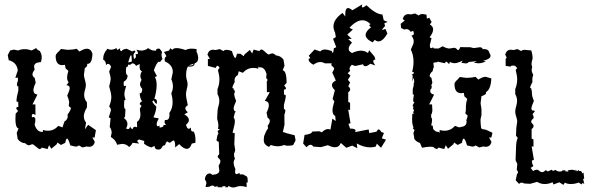

<svg xmlns="http://www.w3.org/2000/svg" viewBox="-20 -662 2706 869"><path d="M195.3 12.7 168.9 5.9Q165 12.7 159.7 12.7Q155.3 12.7 142.8 1.7Q130.4 -9.3 126 -9.3L111.8 -4.4Q103.5 -4.4 94.2 -13.7Q73.7 -14.6 60.1 -32.7L55.7 -60.5L64 -80.6Q49.8 -83.5 49.8 -123L50.8 -147.5L62 -159.7Q53.7 -168 53.7 -172.4Q53.7 -177.7 63 -178.2L62.5 -201.7L57.1 -200.7Q54.7 -200.7 54.7 -210.4Q54.7 -219.2 63 -252.4V-271Q56.6 -271.5 56.6 -278.8Q56.6 -285.2 61 -296.9V-310.5L49.3 -309.6L60.5 -343.3Q56.2 -379.9 19.5 -389.6L15.1 -412.6L25.9 -433.6L43 -437.5L62 -433.6Q75.7 -439.5 91.8 -439.5Q106.4 -439.5 123.5 -433.6L144.5 -444.8Q144.5 -438 160.2 -431.2Q168.9 -417 168.9 -402.3Q168.9 -389.6 164.1 -380.4Q134.3 -379.9 134.3 -359.9L136.7 -346.7Q127 -334 127 -325.2Q127 -315.9 137.2 -309.6L141.6 -287.1Q131.3 -266.6 131.3 -253.4Q131.3 -236.8 149.4 -233.9L127 -189.5H140.1L140.6 -141.1Q134.3 -146 129.9 -146Q124 -146 124 -136.2L124.5 -131.3L130.9 -132.3Q140.1 -132.3 140.1 -119.6Q140.1 -107.4 136.7 -98.6Q146 -64.5 173.3 -64.5L174.8 -73.7Q183.1 -70.3 197.3 -70.3Q224.1 -70.3 244.1 -92.3L262.7 -85.4L271.5 -111.8Q286.6 -121.1 286.6 -135.3L285.6 -143.1Q300.8 -164.1 300.8 -172.9Q300.8 -175.3 295.9 -177.7Q291 -180.2 291 -185.1L293 -196.8Q293 -209 284.2 -229Q295.4 -254.4 295.4 -262.7Q295.4 -275.9 280.8 -275.9L290.5 -289.6Q283.7 -297.9 283.7 -311Q283.7 -323.7 289.6 -341.3L276.9 -352.5L273.9 -368.7L261.7 -367.2Q231.9 -367.2 231.9 -408.2Q231.9 -412.6 234.4 -416.5Q236.8 -420.4 240.5 -424.1Q244.1 -427.7 248.3 -431.6Q252.4 -435.5 255.9 -440.4L285.6 -436.5Q309.1 -436.5 326.7 -441.4L339.8 -428.7Q359.9 -441.4 373 -441.4Q391.1 -441.4 398.4 -419.4Q397 -373 376.5 -373H374L375 -368.2Q375 -360.8 363.8 -353.5L359.9 -323.7Q359.9 -315.9 364.3 -300.5Q368.7 -285.2 368.7 -277.3Q368.7 -267.6 364.7 -255.1Q360.8 -242.7 360.8 -231.9Q360.8 -214.4 373.5 -198.7V-175.8Q359.4 -152.8 359.4 -135.7Q359.4 -120.1 369.6 -106.9L364.3 -76.7L378.9 -97.2L414.1 -72.8L408.2 -39.1L397.9 -40L409.2 -19.5Q403.3 2.4 383.3 2.4L371.6 1L353.5 5.4L336.9 -3.9Q331.5 1.5 321.8 1.5L298.3 -3.9Q289.6 -34.7 283.2 -34.7Q278.8 -34.7 275.4 -15.6L255.9 -5.9L239.7 -17.1L236.8 -9.3L212.4 11.2L202.1 -4.9Z M506.9 -444.3 511.3 -435.5 524.4 -444.3 523 -438Q523 -431.6 531.3 -430.2Q531.3 -438 553.2 -441.4L578.6 -429.2L588.4 -434.1L593.3 -427.2Q584 -421.4 584 -409.2L586.4 -395.5Q595.2 -398 595.2 -407.7L593.8 -418L599.1 -417Q604.5 -417 604.5 -421.4Q604.5 -426.3 597.7 -437.5Q609.4 -433.1 620.1 -433.1Q636.7 -433.1 650.9 -444.3Q665.1 -432.6 682.6 -432.6L686.5 -433.6Q686.5 -441.9 696.3 -441.9L702.6 -441.4L713.4 -427.2L710.9 -414.1Q710.9 -405.3 715.3 -395.5L704.1 -380.9L700.2 -382.8Q690.4 -382.8 676.3 -343.8L690.4 -317.4L681.2 -313.5Q689 -299.8 689 -276.9Q689 -251 678.7 -214.4Q690.4 -214.4 690.4 -201.7L689 -190.9Q680.7 -196.3 675.8 -207.5L669.4 -203.6Q671.4 -194.4 687.5 -179.7Q686.5 -156.3 674.3 -130.9L698.7 -126Q689 -108.9 689 -99.6Q689 -92.3 694.8 -89.9L702.2 -93.8V-84.5Q720.2 -86 720.2 -93.8L719.7 -96.2L731.9 -96.7Q724.6 -102.6 724.6 -110.4L726.6 -119.2L730.5 -118.7Q747.1 -118.7 747.1 -141.6L746.6 -150.9Q761.2 -170.9 761.2 -199.2Q761.2 -217.8 755.4 -240.2Q762.7 -254.9 762.7 -270.5Q762.7 -286.6 755.4 -303.2L762.2 -335Q762.2 -368.7 726.6 -383.8L725.1 -392.6Q725.1 -402.3 733.4 -407.7L722.2 -426.8L746.1 -433.6L750 -443.8L760.3 -436.5Q765.1 -444.3 779.3 -444.3Q794.4 -444.3 819.8 -435.5Q832 -441.9 847.7 -441.9Q864.3 -441.9 870.6 -438.5L869.1 -428.7Q877 -413.6 877 -398Q877 -380.9 860.8 -375Q860.4 -360.4 838.9 -360.4L830.1 -360.8Q822.3 -345.7 822.3 -321.8Q822.3 -309.6 825.7 -299.8Q829.1 -290 829.1 -279.8Q829.1 -273.4 825.4 -258.8Q821.8 -244.2 821.8 -235.9Q821.8 -221.7 830.1 -185.6Q818.9 -179.7 818.9 -171.9Q818.9 -164.1 830.1 -153.8L814.5 -144.5Q835 -132.3 835 -118.7Q835 -108.4 821.8 -97.2Q826.7 -79.1 834 -79.1Q838.4 -79.1 843.8 -84.5Q843.8 -66.4 851.6 -66.4L855.5 -67.4Q864.7 -55.2 864.7 -27.9L864.3 -15.7L848.1 -12.2Q840.3 11.7 825.2 11.7Q811 11.7 791 -9.8L773 5.3Q773 -26.4 765.6 -26.4Q762.2 -26.4 756.6 -21.3Q751 -16.1 747.6 -16.1Q744.1 -16.1 742 -18.8Q739.8 -21.5 737.3 -21.5Q731.9 -21.5 726.6 -3.9L723.6 -4.4Q717.8 -4.4 712.7 5.3Q707.5 15.1 696.3 15.1Q680.2 15.1 679.7 -1.5L664.6 5.3Q646.5 0 631.9 -11.7L632.8 -24L609.4 -30.8Q601.6 -27.9 601.6 -23.5Q601.6 -19.1 610.4 -12.2L580.1 -15.7Q575.2 -4.4 564.5 3.4Q551.8 -10.8 532.2 -10.8L509.8 -6.9Q504.4 -28.3 481.5 -42L485.4 -61.1Q485.4 -75.2 476.6 -87.4L480.5 -127L472.2 -130.9L482 -162.1Q482 -173.4 474.1 -179.7Q483.9 -206.6 483.9 -222.7Q483.9 -238.3 474.1 -271.5Q481 -295.9 481 -305.2Q481 -314.5 474.1 -337.9L482.9 -359.9Q476.6 -373.1 469.3 -373.1Q464.4 -373.1 460 -367.2Q460 -385.3 446.8 -392.6Q446.8 -421.4 466.8 -441.4Q474.1 -437 482.4 -437Q493.7 -437 506.9 -444.3ZM577.7 -375.5Q572.3 -368.7 565.4 -368.7L560.1 -369.6Q559.6 -358.9 551.3 -357.9L549.8 -341.3Q549.8 -323.7 557.6 -320.8Q557.6 -301.8 540.1 -292L539.6 -283.2Q539.6 -272 544.9 -272L551.3 -274.4Q543 -247.1 543 -237.3Q543 -223.2 548.8 -211.4L542.5 -207.5L541.5 -187.5Q541.5 -168 547.9 -168L545.9 -133.8L541 -127.9Q556.7 -116.2 556.7 -101.1Q556.7 -91.3 550.8 -80.1L559.1 -77.7Q567.4 -77.7 568.9 -90.4Q571.8 -80.1 580.1 -77.2Q582.5 -88.4 590.8 -88.4L600.6 -86L600.1 -110.4Q615.7 -120.1 615.7 -145.5L612.8 -169.9L620.6 -182.6L612.3 -190.9Q614.8 -202.7 623.6 -202.7Q612.8 -217.8 612.3 -240.2H614.8Q623.6 -240.2 623.6 -260.3Q613.8 -270 613.8 -280.3Q613.8 -289.6 621.1 -300.3Q615.3 -308.6 615.3 -318.4Q615.3 -329.1 622.6 -339.8Q611.8 -341.8 611.8 -361.8L612.3 -372.6L595.7 -363.8Q590.3 -375 577.7 -375.5ZM572.8 -412.1Q568.9 -412.1 560.1 -379.4L576.7 -383.3Q576.7 -412.1 572.8 -412.1ZM855.5 -373.5 835 -366.2 842.3 -365.7Q855.5 -365.7 855.5 -373.5Z M910.2 184.6 914.1 167.5Q914.1 157.2 907.7 152.3V148.9Q907.7 139.2 913.6 131.1Q919.4 123 929.2 123Q935.5 123 940.4 129.4Q972.7 127.4 972.7 109.9L969.7 87.9Q977.5 75.7 977.5 67.4Q977.5 64 975.6 61Q973.6 58.1 971.4 55.9Q969.2 53.7 967.3 51.5Q965.3 49.3 965.3 46.9Q965.3 41.5 972.2 36.1L970.2 -20Q960 -23.4 960 -27.3Q960 -29.3 962.2 -41Q964.4 -52.7 966.8 -54.7Q968.3 -55.7 968.3 -57.6Q968.3 -58.6 967.8 -60.1Q965.8 -63 965.3 -69.8L975.6 -76.2Q966.8 -77.6 966.8 -80.1V-81.1Q968.3 -84.5 968.3 -91.3Q968.3 -103 966.8 -108.6Q965.3 -114.3 963.9 -119.6Q962.9 -122.6 962.9 -128.4Q962.9 -132.3 963.4 -137.2Q964.4 -149.9 964.4 -156.7Q964.4 -167.5 968.5 -180.9Q972.7 -194.3 972.7 -205.6Q972.7 -221.7 964.4 -235.8V-258.8Q973.1 -279.8 973.1 -303.2Q973.1 -319.8 966.3 -344.7L973.6 -355Q968.8 -364.3 964.4 -364.3Q960 -364.3 956.1 -354.5L920.9 -363.8V-395.5L930.2 -394.5L918.9 -415Q924.8 -437 944.8 -437L956.5 -435.5L974.6 -439.9L991.2 -430.7Q996.1 -436.5 1006.3 -436.5Q1015.6 -436.5 1029.8 -430.7Q1038.6 -399.9 1044.9 -399.9Q1048.8 -399.9 1052.7 -418.9H1067.4L1083.5 -407.7L1086.4 -415.5L1110.8 -436L1121.1 -419.9L1127.9 -437.5L1154.3 -430.7Q1157.7 -438 1163.6 -438Q1167 -438 1171.4 -434.6Q1175.8 -431.2 1180.4 -426.8Q1185.1 -422.4 1189.2 -418.9Q1193.4 -415.5 1196.8 -415.5L1210.9 -420.4Q1219.7 -420.4 1229 -411.1Q1249.5 -410.2 1263.2 -392.1L1267.6 -364.3L1259.3 -344.2Q1277.3 -340.8 1277.3 -287.1L1266.1 -274.9Q1274.4 -266.6 1274.4 -262.2Q1274.4 -256.8 1265.1 -256.3L1265.6 -232.9L1269 -233.9Q1273.4 -233.9 1273.4 -225.6Q1273.4 -217.8 1265.1 -187V-168.5Q1271.5 -168 1271.5 -160.6Q1271.5 -154.3 1267.1 -142.6L1267.6 -97.2L1260.3 -64.9Q1272 -59.6 1313.5 -49.8L1317.9 -26.9L1307.1 -5.9Q1300.8 -2.4 1281.7 -2.4Q1272.5 -2.4 1266.1 -5.9Q1252 0 1236.8 0Q1221.2 0 1204.6 -5.9Q1201.2 2 1196.3 2Q1194.3 2 1192.4 0.5Q1184.6 -3.4 1179.2 -10Q1173.8 -16.6 1173.8 -29.8Q1173.8 -44.4 1178.7 -54.2Q1185.1 -71.3 1193.4 -81.5L1191.4 -92.8Q1201.2 -105.5 1201.2 -114.3Q1201.2 -123 1190.9 -129.9L1186.5 -152.3Q1196.8 -172.9 1196.8 -186Q1196.8 -202.6 1178.7 -205.6L1201.2 -245.1H1188L1187.5 -293.5Q1190.4 -295.9 1190.4 -299.3Q1190.4 -302.2 1188.5 -306.2Q1187.5 -305.2 1187 -305.2Q1185.1 -305.2 1185.1 -314.9L1186.5 -326.2Q1178.2 -357.4 1157.2 -357.4H1153.8L1149.9 -360.4L1148.4 -351.1Q1140.1 -354.5 1126 -354.5Q1098.6 -354.5 1079.1 -332.5L1060.5 -339.4L1056.6 -322.8Q1041.5 -313.5 1041.5 -299.3L1042.5 -291.5Q1031.7 -272 1031.7 -263.2H1037.6Q1036.1 -260.3 1036.1 -258.8Q1036.1 -257.8 1037.1 -257.3Q1038.6 -256.3 1040.3 -254.9Q1042 -253.4 1042 -250Q1043.5 -247.6 1043.5 -245.6Q1043.5 -244.1 1042.5 -243.2Q1040 -241.2 1040 -237.8Q1040 -225.1 1048.8 -205.6Q1037.6 -180.2 1037.6 -171.9Q1037.6 -158.7 1047.4 -157.2L1043 -151.9L1037.6 -130.4Q1043 -123.5 1043 -112.8Q1043 -100.6 1032.7 -61.5L1042.5 -59.1L1040.5 -9.3L1044.4 15.6Q1044.4 22.5 1041.7 27.1Q1039.1 31.7 1039.1 38.1Q1039.1 45.9 1043.5 56.6Q1037.6 64 1037.6 74.7Q1037.6 87.4 1045.4 102.5L1043.9 115.2Q1043.9 126 1050.8 126Q1055.2 126 1063.5 120.6L1065.9 127.4H1080.6L1095.7 136.2Q1101.1 136.2 1101.1 158.2V164.6L1095.7 163.1L1096.7 184.6Q1081.1 180.2 1068.8 180.2Q1059.1 180.2 1051.3 183.3Q1043.5 186.5 1036.1 186.5Q1024.4 186.5 1015.1 179.2L1011.2 185.5H999.5L1000 180.2L985.8 181.2L987.8 185.5H964.8L964.4 179.7Q959.5 183.1 954.1 183.1Q950.2 183.1 948 180.4Q945.8 177.7 941.9 177.7Q937 177.7 927.2 183.1Z M1597.2 8.8 1574.2 -2.9 1547.4 6.8 1522.5 -15.1Q1515.1 4.4 1496.1 4.4Q1481.9 4.4 1463.9 -4.9L1432.6 3.9L1397.9 1.5Q1392.6 -6.8 1385.7 -6.8Q1377.4 -6.8 1367.2 4.4L1352.1 -12.2L1358.4 -51.3Q1392.6 -55.7 1392.6 -66.4L1424.8 -67.9L1436.5 -63Q1451.7 -78.1 1465.3 -78.1L1475.6 -75.7L1484.4 -125L1499.5 -114.3L1497.1 -137.2Q1484.9 -143.1 1484.9 -162.6Q1484.9 -175.8 1493.2 -203.6L1485.4 -213.9L1495.6 -253.9Q1482.4 -266.1 1482.4 -277.3Q1482.4 -289.1 1500 -297.4L1483.9 -333.5Q1492.2 -346.2 1492.2 -352.1Q1492.2 -356 1485.8 -360.6Q1479.5 -365.2 1479.5 -369.1L1481.4 -375.5H1449.7Q1439.9 -381.3 1429.7 -381.3Q1415 -381.3 1398.4 -369.1Q1377 -380.4 1377 -392.1L1377.4 -396L1384.8 -398.9L1377.4 -409.7L1403.8 -438L1429.7 -429.2Q1437 -438 1451.2 -438Q1460.9 -438 1481.4 -431.2Q1483.9 -422.9 1485.8 -422.9Q1489.3 -422.9 1491.2 -443.8L1502 -448.2L1487.3 -486.3L1500 -494.1L1496.6 -514.2Q1489.3 -528.8 1489.3 -542.5Q1489.3 -574.7 1530.3 -603.5L1543 -586.9L1542.5 -596.2Q1542.5 -625.5 1555.7 -625.5Q1562.5 -625.5 1575.2 -615.7L1619.6 -642.1L1617.7 -632.8Q1617.7 -628.4 1621.1 -628.4Q1626 -628.4 1638.7 -638.2Q1680.7 -597.7 1710.9 -596.2L1716.8 -570.3L1734.9 -562.5L1719.7 -557.1L1722.7 -543.9Q1710 -531.2 1710 -527.8L1711.4 -526.4L1724.6 -531.2L1733.4 -510.3Q1712.4 -474.6 1693.4 -474.6Q1684.1 -474.6 1676.3 -481.9L1666.5 -470.2Q1634.8 -485.8 1634.8 -503.9Q1634.8 -520 1659.2 -538.6L1650.4 -547.4L1656.7 -552.7Q1639.6 -570.3 1620.6 -570.3Q1592.8 -570.3 1561.5 -536.1L1577.1 -528.3L1551.8 -505.4L1571.8 -486.3L1556.2 -485.4L1573.2 -468.8Q1558.1 -453.6 1558.1 -440.9Q1558.1 -429.2 1573.7 -421.9Q1594.7 -432.6 1613.8 -432.6Q1631.8 -432.6 1645.5 -421.9L1650.9 -434.6L1674.8 -406.2L1679.2 -392.6Q1669.4 -391.6 1669.4 -385.3Q1669.4 -377.9 1678.7 -365.7L1656.2 -373.5Q1642.1 -362.3 1633.3 -362.3Q1626 -362.3 1623 -371.1L1587.9 -363.3L1572.3 -368.7Q1562 -358.9 1562 -350.1L1564.5 -341.3L1553.7 -330.6L1566.4 -319.8L1554.7 -300.8L1564.5 -288.6L1556.2 -271.5Q1564.9 -264.2 1564.9 -257.3Q1564.9 -250.5 1556.2 -244.1V-200.7L1564.5 -196.8V-164.1L1556.2 -166L1566.4 -104L1557.1 -101.6L1564.5 -80.1Q1589.4 -80.1 1589.4 -70.8L1587.4 -64L1648.4 -76.2L1651.4 -59.6L1684.1 -65.9Q1689 -76.2 1694.3 -76.2Q1699.2 -76.2 1706.1 -64.5L1717.8 -60.1L1708 -36.1L1727.1 -29.8L1704.6 6.8L1685.5 -11.7L1680.7 1.5Q1670.4 4.9 1654.8 4.9Q1626 4.9 1594.7 -12.7Z M1942.9 -442.9 1964.8 -442.4 1983.4 -452.6Q2001.5 -442.4 2014.6 -442.4L2035.2 -445.8Q2039.1 -445.8 2042 -444.1Q2044.9 -442.4 2046.9 -440.4Q2048.8 -438.5 2050.3 -436.8Q2051.8 -435.1 2053.2 -435.1Q2058.1 -435.1 2063 -448.7L2108.4 -448.2L2124.5 -444.3L2151.4 -448.2Q2162.1 -448.2 2165 -439.5L2171.9 -439.9Q2191.9 -439.9 2195.8 -420.9Q2200.2 -415 2200.2 -409.7Q2200.2 -394.5 2166.5 -386.7L2178.7 -384.8Q2163.6 -375.5 2144.5 -375.5L2124.5 -377.9L2138.2 -385.3L2100.6 -381.3Q2098.6 -375 2086.9 -375L2067.9 -377.9L2074.7 -387.7Q2073.7 -387.7 2069.8 -385.7Q2065.9 -383.8 2060.3 -381.6Q2054.7 -379.4 2048.8 -377.7Q2043 -376 2038.1 -376Q2026.9 -376 2016.1 -381.8L2012.7 -371.6Q2002.9 -382.8 1999.5 -382.8Q1996.6 -382.3 1995.6 -379.2Q1994.6 -376 1991.7 -376L1960.9 -383.3L1959.5 -380.4Q1948.2 -380.4 1941.4 -377.4L1943.8 -356L1941.9 -356.4L1938 -339.8Q1926.8 -332 1924.3 -317.4Q1926.8 -313 1932.6 -309.6L1937 -287.1Q1934.1 -281.2 1931.6 -275.9Q1934.1 -274.4 1934.1 -271Q1934.1 -260.7 1930.7 -259.8Q1927.7 -259.3 1927.2 -248Q1929.7 -236.3 1944.8 -233.9L1922.4 -189.5H1935.5L1937 -161.6Q1936 -148.9 1931.6 -144L1931.2 -130.9Q1935.5 -128.4 1935.5 -119.6Q1935.5 -107.4 1932.1 -98.6L1934.1 -91.8L1938.5 -94.2L1940.4 -78.6Q1950.2 -64.5 1966.3 -64.5L1968.8 -59.6L1970.2 -73.7Q1978.5 -70.3 1992.7 -70.3Q2019.5 -70.3 2039.6 -92.3L2058.1 -85.4L2079.1 -90.3Q2091.8 -96.7 2091.8 -110.8L2090.8 -118.7Q2096.2 -129.9 2096.2 -138.7Q2096.2 -140.6 2094.7 -141.6Q2093.3 -142.6 2091.3 -143.6Q2089.4 -144.5 2087.9 -146Q2086.4 -147.5 2086.4 -150.9L2088.4 -162.6L2088.9 -184.1Q2088.9 -196.8 2094.7 -214.4L2082 -225.6L2079.1 -241.7L2066.9 -240.2Q2037.1 -240.2 2037.1 -281.2Q2037.1 -285.6 2039.6 -289.6Q2042 -293.5 2045.7 -297.1Q2049.3 -300.8 2053.5 -304.7Q2057.6 -308.6 2061 -313.5L2090.8 -309.6Q2114.3 -309.6 2131.8 -314.5L2145 -301.8Q2165 -314.5 2178.2 -314.5Q2193.4 -310.5 2203.6 -307.1Q2202.1 -260.7 2181.6 -246.1H2179.2L2180.2 -241.2Q2180.2 -233.9 2159.2 -226.6L2155.3 -196.8Q2155.3 -189.5 2156.7 -184.1Q2158.2 -178.7 2159.2 -164.6V-141.6L2154.8 -121.1Q2154.8 -105.5 2157.2 -84.5L2161.1 -78.1L2179.7 -74.7L2209 -61L2203.6 -39.1L2193.4 -40L2204.6 -19.5Q2198.7 2.4 2178.7 2.4L2167 1L2148.9 5.4L2132.3 -3.9Q2127 1.5 2117.2 1.5L2093.8 -3.9Q2085 -34.7 2078.6 -34.7Q2074.2 -34.7 2070.8 -15.6L2051.3 -5.9L2035.2 -17.1L2032.2 -9.3L2007.8 11.2L1997.6 -4.9L1990.7 12.7L1964.4 5.9Q1960.4 12.7 1955.1 12.7Q1954.1 9.8 1947.3 9.3Q1945.3 4.9 1939.9 2.9Q1933.6 2 1928.7 2Q1920.4 2 1910.6 3.2Q1900.9 4.4 1890.1 6.8L1880.9 -15.1Q1866.2 -18.6 1855.5 -32.7L1851.1 -60.5L1856.4 -73.2L1848.6 -81.1L1851.6 -86.4Q1845.2 -96.2 1845.2 -123L1846.2 -147.5L1852.5 -145.5L1850.1 -153.8Q1852.5 -160.6 1854 -163.1Q1849.1 -168.9 1849.1 -172.4Q1849.1 -175.3 1852.1 -176.8L1847.2 -183.1Q1850.6 -192.9 1855.5 -198.2L1852.5 -200.7Q1850.1 -200.7 1850.1 -210.4Q1850.1 -216.3 1853.5 -232.4L1848.1 -235.8V-258.8Q1851.1 -267.6 1852.5 -274.9L1852.1 -278.8Q1852.1 -284.2 1855 -292.5Q1854.5 -301.8 1851.1 -310.1L1846.2 -291L1847.7 -317.9Q1847.7 -323.2 1842.3 -325.2L1850.6 -327.1L1853.5 -335.4L1845.7 -335.9Q1851.6 -360.8 1851.6 -382.3Q1851.6 -413.6 1839.4 -437.5L1851.1 -464.4L1852.5 -474.1Q1852.5 -488.8 1841.8 -501Q1853 -502 1853 -510.3Q1853 -516.6 1849.6 -522.9L1839.4 -517.6Q1831.1 -530.3 1818.8 -530.3L1809.6 -528.3L1795.4 -535.2L1793.5 -554.2L1811.5 -568.8L1802.7 -576.2Q1808.6 -598.1 1828.6 -598.1L1840.3 -596.7L1858.4 -601.1L1875 -591.8Q1881.8 -598.6 1893.1 -598.6L1910.2 -595.7L1912.1 -577.6L1922.9 -581.5L1933.6 -562.5L1925.8 -551.3Q1940.4 -542.5 1940.4 -528.8Q1940.4 -513.7 1924.3 -493.2L1933.1 -489.3L1925.3 -457.5L1927.2 -445.3L1935.1 -443.8L1939.9 -448.7Z M2314 153.8 2320.3 124.5Q2324.7 122.6 2324.7 118.7Q2324.7 113.8 2318.8 106.4L2321.3 80.1L2313.5 63L2315.9 0.5Q2315.9 -20.5 2323.2 -37.6L2315.4 -47.9L2316.9 -83.5L2320.8 -110.8Q2320.8 -117.7 2319.3 -123.3Q2317.9 -128.9 2316.4 -134Q2314.9 -139.2 2313.5 -144.5Q2312 -149.9 2312 -156.7Q2312 -167.5 2316.2 -180.9Q2320.3 -194.3 2320.3 -205.6Q2320.3 -221.7 2312 -235.8V-258.8Q2320.8 -279.8 2320.8 -303.2Q2320.8 -319.8 2314 -344.7L2321.3 -355Q2314 -358.4 2312 -364.3Q2305.7 -365.2 2301.3 -365.2Q2291.5 -365.2 2291 -360.4L2268.6 -363.8V-395.5L2273.4 -400.9L2266.6 -415Q2272.5 -437 2292.5 -437L2304.2 -435.5L2322.3 -439.9L2338.9 -430.7Q2343.8 -436.5 2354 -436.5L2384.8 -433.6Q2390.6 -413.1 2390.6 -401.4Q2390.6 -395.5 2389.2 -391.6Q2385.7 -380.9 2385.7 -372.6Q2385.7 -365.2 2388.7 -359.9L2386.2 -345.7L2387.7 -335.9L2393.6 -322.3Q2389.2 -313.5 2389.2 -299.3L2390.1 -291.5Q2379.4 -272 2379.4 -263.2H2385.3Q2383.8 -260.3 2383.8 -258.8Q2383.8 -257.8 2384.8 -257.3Q2386.2 -256.3 2387 -248.8Q2387.7 -241.2 2387.7 -237.8Q2387.7 -225.1 2396.5 -205.6Q2385.3 -180.2 2385.3 -171.9Q2385.3 -161.6 2392.1 -161.6Q2393.6 -161.6 2396 -162.1L2400.9 -158.7L2390.1 -145Q2395.5 -138.2 2395.5 -127.4Q2384.3 -118.7 2384.3 -111.3Q2384.3 -108.4 2386.2 -105.5Q2395 -98.1 2395 -91.3Q2395 -84.5 2386.2 -78.1V-34.7L2394.5 -30.8V2L2386.2 0L2396.5 62L2387.2 64.5L2388.7 78.1L2394 89.4L2381.8 98.1L2393.6 112.8Q2398.4 106.4 2410.6 106.4Q2413.1 106.4 2415.5 106.9Q2425.3 117.2 2434.1 117.2Q2441.9 117.2 2449.2 107.9L2459.5 113.8L2477.5 106Q2479 110.8 2483.4 110.8Q2487.3 110.8 2493.7 106.9Q2502.9 114.3 2513.7 114.3Q2519 114.3 2524.4 112.3L2524.9 108.9H2539.6L2538.1 113.3L2552.7 114.7L2549.3 109.4Q2559.6 106.4 2568.4 106.4Q2575.7 106.4 2581.5 108.4L2582 113.3L2586.9 105.5L2590.8 114.3L2598.1 107.4L2602.5 112.8Q2604.5 111.8 2606.4 111.8Q2612.8 111.8 2615.2 123L2621.1 119.1L2624 146.5L2619.1 147.9L2624.5 170.4Q2619.6 167 2617.2 167Q2613.3 167 2612.8 172.9L2598.6 164.1L2588.9 167.5Q2578.1 170.9 2564 170.9Q2547.4 170.9 2536.6 164.6L2529.8 174.8L2511.7 163.1L2484.9 172.9L2481 162.6Q2464.8 170.9 2444.3 170.9Q2427.2 170.9 2411.1 161.1L2379.9 169.9L2352.5 168.5Q2346.2 164.6 2340.8 164.6Q2334.5 164.6 2329.1 170.4Z"/></svg>

Font: Truetypewriter PolyglOTT
Style: Regular
Weight: 400
Designer: Sergey Beatoff a.k.a. Sam_T
Version: Version 3.76